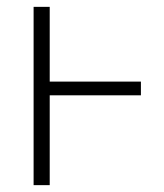

<svg xmlns="http://www.w3.org/2000/svg" viewBox="-20 -540 479 560"><path d="M391 -302V-262H125V0H78V-520H125V-302Z"/></svg>

Font: M PLUS 1p Light
Style: Regular
Weight: 300
Version: Version 1.061